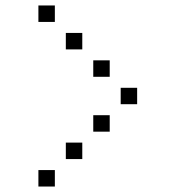

<svg xmlns="http://www.w3.org/2000/svg" viewBox="-20 -700 640 700"><path d="M121 -680Q120 -680 120 -680Q120 -680 120 -679V-621Q120 -620 120 -620Q120 -620 121 -620H179Q180 -620 180 -620Q180 -620 180 -621V-679Q180 -680 180 -680Q180 -680 179 -680ZM221 -580Q220 -580 220 -580Q220 -580 220 -579V-521Q220 -520 220 -520Q220 -520 221 -520H279Q280 -520 280 -520Q280 -520 280 -521V-579Q280 -580 280 -580Q280 -580 279 -580ZM321 -480Q320 -480 320 -480Q320 -480 320 -479V-421Q320 -420 320 -420Q320 -420 321 -420H379Q380 -420 380 -420Q380 -420 380 -421V-479Q380 -480 380 -480Q380 -480 379 -480ZM421 -380Q420 -380 420 -380Q420 -380 420 -379V-321Q420 -320 420 -320Q420 -320 421 -320H479Q480 -320 480 -320Q480 -320 480 -321V-379Q480 -380 480 -380Q480 -380 479 -380ZM321 -280Q320 -280 320 -280Q320 -280 320 -279V-221Q320 -220 320 -220Q320 -220 321 -220H379Q380 -220 380 -220Q380 -220 380 -221V-279Q380 -280 380 -280Q380 -280 379 -280ZM221 -180Q220 -180 220 -180Q220 -180 220 -179V-121Q220 -120 220 -120Q220 -120 221 -120H279Q280 -120 280 -120Q280 -120 280 -121V-179Q280 -180 280 -180Q280 -180 279 -180ZM121 -80Q120 -80 120 -80Q120 -80 120 -79V-21Q120 -20 120 -20Q120 -20 121 -20H179Q180 -20 180 -20Q180 -20 180 -21V-79Q180 -80 180 -80Q180 -80 179 -80Z"/></svg>

Font: Doto Medium
Style: Regular
Weight: 500
Monospace: yes
Version: Version 1.000